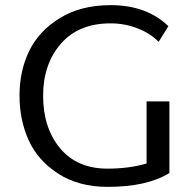

<svg xmlns="http://www.w3.org/2000/svg" viewBox="-20 -713 753 748"><path d="M551 -318H640V-39Q553 15 399 15Q287 15 207.5 -36Q128 -87 92 -166Q56 -245 56 -341Q56 -437 94 -515Q132 -593 214 -643Q296 -693 411 -693Q551 -693 636 -611L598 -550Q566 -583 516 -602.5Q466 -622 411 -622Q286 -622 217 -542.5Q148 -463 148 -340Q148 -215 214 -135.5Q280 -56 399 -56Q483 -56 551 -76Z"/></svg>

Font: Martel Sans
Style: Regular
Weight: 400
Designer: Dan Reynolds and Mathieu Réguer
Foundry: Dan Reynolds and Mathieu Réguer
Version: Version 1.001;PS 001.001;hotconv 1.0.70;makeotf.lib2.5.58329